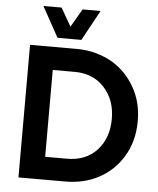

<svg xmlns="http://www.w3.org/2000/svg" viewBox="-62 -1005 870 1058"><g transform="rotate(5 373.0 -476.5)"><path d="M227.5 -785.2Q260.7 -785.2 359.4 -785.2Q381.8 -827.1 451.2 -953.1Q425.8 -953.1 351.6 -953.1Q336.9 -927.7 293 -852.5Q278.3 -877.9 235.4 -953.1Q210 -953.1 134.8 -953.1Q158.2 -911.1 227.5 -785.2ZM338.9 -733.4Q274.4 -733.4 80.1 -733.4Q80.1 -710 80.1 -640.6Q80.1 -480.5 80.1 0Q144.5 0 338.9 0Q442.4 0 524.4 -43.9Q607.4 -88.9 654.3 -167Q680.7 -208 694.3 -258.8Q708 -308.6 708 -366.2Q708 -471.7 661.1 -552.7Q614.3 -634.8 536.1 -681.6Q494.1 -706.1 444.3 -719.7Q394.5 -733.4 338.9 -733.4ZM337.9 -126Q307.6 -126 216.8 -126Q216.8 -156.2 216.8 -246.1Q216.8 -335.9 216.8 -606.4Q247.1 -606.4 337.9 -606.4Q440.4 -606.4 502 -539.1Q564.5 -471.7 564.5 -366.2Q564.5 -259.8 502.9 -192.4Q441.4 -126 337.9 -126Z"/></g></svg>

Font: BM-Biotif
Style: Bold
Weight: 400
Designer: Deni Anggara
Version: Version 1.000;PS 001.000;hotconv 1.0.88;makeotf.lib2.5.64776